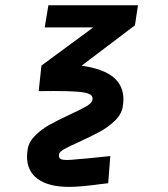

<svg xmlns="http://www.w3.org/2000/svg" viewBox="-20 -570 640 732"><path d="M164.5 -550H506L494.5 -473.5L291 -319.5Q372.5 -308 411.5 -276.2Q450.5 -244.5 450.5 -191.5Q450.5 -179.5 448 -163Q443 -133.5 417.2 -109Q391.5 -84.5 359 -67Q326.5 -49.5 279.5 -28Q241.5 -11 224 -1Q206.5 9 205 18L204.5 22.5Q204.5 32.5 211.5 36.2Q218.5 40 234 40Q250 40 275.5 37Q301.5 35.5 361.5 29L400.5 25L392.5 128.5L363 132Q286.5 142.5 244 142.5Q165.5 142.5 124.2 112.5Q83 82.5 83 27Q83 15 85.5 -1.5Q90.5 -30.5 115 -54.2Q139.5 -78 170.2 -95Q201 -112 248 -134Q290.5 -153.5 310.5 -165.5Q330.5 -177.5 332.5 -189.5Q333 -191 333 -194Q333 -206 319.5 -212Q306 -218 274.5 -220.5Q243 -223 184 -223L127.5 -222.5L138 -320L335.5 -465.5H150.5Z"/></svg>

Font: JuliaMono ExtraBold
Style: Italic
Weight: 800
Italic angle: -9°
Monospace: yes
Designer: cormullion
Foundry: corm
Version: Version 0.057; ttfautohint (v1.8.4)